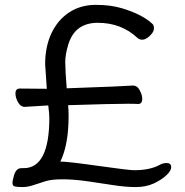

<svg xmlns="http://www.w3.org/2000/svg" viewBox="-20 -740 753 783"><path d="M533.2 22.9Q492.2 22.9 441.2 14.9Q390.1 6.8 335 -1Q279.8 -8.8 234.9 -8.8Q190.9 -8.8 165.5 -1Q140.1 6.8 116.5 14.9Q92.8 22.9 71.8 22.9Q50.8 22.9 40.8 20.5Q30.8 18.1 30.8 5.9Q30.8 -1 34.2 -13.2Q42 -54.2 66.9 -54.2H76.2Q181.2 -54.2 181.2 -259.8Q181.2 -273.9 176.8 -310.1L81.1 -304.2Q64 -304.2 53.5 -323Q43 -341.8 43 -358.9Q43 -378.9 61 -378.9L170.9 -377.9Q164.1 -470.2 164.1 -478Q164.1 -549.8 189.9 -604.5Q215.8 -659.2 262.5 -689.7Q309.1 -720.2 371.1 -720.2Q431.2 -720.2 478 -706.1Q558.1 -682.1 600.1 -644Q607.9 -638.2 607.9 -624Q607.9 -609.9 591.1 -594Q574.2 -578.1 561 -578.1Q547.9 -578.1 541 -585Q475.1 -647 378.9 -647Q284.2 -647 257.8 -556.2Q246.1 -517.1 246.1 -486.8Q246.1 -455.1 252 -379.9Q487.8 -388.2 522 -391.1Q540 -391.1 550 -371.6Q560.1 -352.1 560.1 -336.9Q560.1 -315.9 543 -315.9Q529.8 -316.9 502 -316.9Q439.9 -316.9 257.8 -311Q259.8 -289.1 259.8 -267.1Q259.8 -149.9 226.1 -81.1Q256.8 -81.1 380.9 -63.5Q504.9 -45.9 526.9 -45.9Q590.8 -45.9 629.9 -66.9Q644 -75.2 659.2 -75.2Q678.2 -75.2 678.2 -58.1Q678.2 -43.9 658.7 -25.4Q639.2 -6.8 607.2 8.1Q575.2 22.9 533.2 22.9Z"/></svg>

Font: LXGW WenKai Screen
Style: Regular
Weight: 400
Designer: LXGW / Fontworks Inc.
Foundry: LXGW / Fontworks Inc.
Version: Version 1.510;January 18,2025